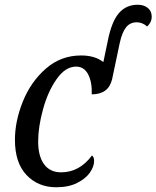

<svg xmlns="http://www.w3.org/2000/svg" viewBox="-20 -780 660 810"><path d="M43 -190Q43 -269 76.5 -352Q110 -435 173.5 -490.5Q237 -546 322 -546Q381 -546 416 -518L435 -609Q451 -689 481.5 -724.5Q512 -760 561 -760Q587 -760 603.5 -746.5Q620 -733 620 -710Q620 -685 600 -668Q593 -676 581 -681Q569 -686 557 -686Q529 -686 512 -665Q495 -644 485 -598L453 -446Q438 -382 367 -382Q369 -433 352 -466Q335 -499 301 -499Q256 -499 219 -446.5Q182 -394 161.5 -319Q141 -244 141 -183Q141 -121 166 -87Q191 -53 238 -53Q315 -53 368 -124Q377 -118 377 -101Q377 -77 359 -51.5Q341 -26 305 -8Q269 10 217 10Q141 10 92 -41.5Q43 -93 43 -190Z"/></svg>

Font: Noto Serif Narrow
Style: Italic
Weight: 400
Width: 4
Italic angle: -12°
Designer: Monotype Design Team
Foundry: Monotype Imaging Inc.
Version: Version 1.001